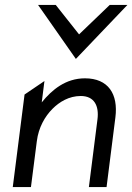

<svg xmlns="http://www.w3.org/2000/svg" viewBox="-20 -762 539 782"><path d="M135 -742 289 -522 499 -742H427L302 -622L207 -742ZM414 0 450 -284C462 -379 421 -443 326 -443C248 -443 192 -397 150 -345L161 -432L80 -377L32 0H106L130 -187C137 -243 163 -288 194 -319C222 -347 261 -371 309 -371C364 -371 384 -331 377 -276L342 0Z"/></svg>

Font: Charger
Style: It
Weight: 400
Designer: Jasper
Foundry: Cannot Into Space Fonts
Version: Version 0.98